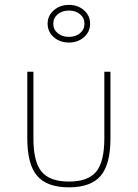

<svg xmlns="http://www.w3.org/2000/svg" viewBox="-20 -763 572 797"><path d="M93.3 -188V-465.3H118.7V-188Q118.7 -91.8 152.6 -50.5Q186.5 -9.3 266.1 -9.3Q345.7 -9.3 379.4 -50.5Q413.1 -91.8 413.1 -188V-465.3H438.5V-188Q438.5 -81.1 397.9 -33.2Q357.4 14.6 266.1 14.6Q174.8 14.6 134 -33.2Q93.3 -81.1 93.3 -188ZM328.6 -608.6Q303.2 -586.4 266.1 -586.4Q229 -586.4 203.4 -608.6Q177.7 -630.9 177.7 -664.6Q177.7 -698.2 203.4 -720.5Q229 -742.7 266.1 -742.7Q303.2 -742.7 328.6 -720.5Q354 -698.2 354 -664.6Q354 -630.9 328.6 -608.6ZM219.7 -703.9Q201.2 -688.5 201.2 -664.6Q201.2 -640.6 219.7 -625.2Q238.3 -609.9 266.1 -609.9Q293.9 -609.9 312.3 -625.2Q330.6 -640.6 330.6 -664.6Q330.6 -688.5 312.3 -703.9Q293.9 -719.2 266.1 -719.2Q238.3 -719.2 219.7 -703.9Z"/></svg>

Font: Spartan MB Thin
Style: Regular
Weight: 100
Designer: Matt Bailey, Mirko Velimirovic
Foundry: Matt Bailey
Version: Version 1.005